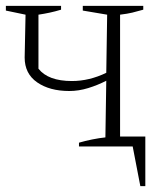

<svg xmlns="http://www.w3.org/2000/svg" viewBox="-35 -499 550 654"><path d="M201 -189Q134 -189 91.5 -218.5Q49 -248 49 -303L52 -449L-15 -463V-479H173V-466Q153 -460 134.5 -456Q116 -452 96 -449V-265Q129 -223 210 -223Q269 -223 327 -251L330 -449L247 -463V-479H453V-466Q432 -460 415.5 -456Q399 -452 374 -449V-34H460V135H443L417 0H234V-13Q254 -19 279 -24Q304 -29 324 -31L327 -224Q298 -209 265.5 -199Q233 -189 201 -189Z"/></svg>

Font: Piazzolla ExtraLight
Style: Regular
Weight: 200
Designer: Juan Pablo del Peral
Foundry: Huerta Tipografica
Version: Version 1.330